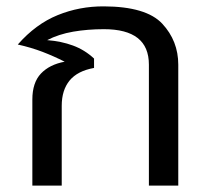

<svg xmlns="http://www.w3.org/2000/svg" viewBox="-20 -580 647 600"><path d="M304.7 -560.1Q437 -559.6 487.1 -505.9Q537.1 -452.1 537.1 -377.9V0H445.3V-377.9Q445.3 -433.6 410.2 -461.2Q375 -488.8 304.7 -488.8Q253.9 -488.8 208.5 -481Q163.1 -473.1 127.4 -454.6Q171.4 -451.2 208 -437.7Q244.6 -424.3 273.9 -397V-367.7Q222.2 -358.4 197.5 -328.4Q172.9 -298.3 172.9 -249.5V0H81.1V-269Q81.1 -321.8 107.9 -350.1Q134.8 -378.4 182.1 -387.2Q148.4 -404.3 112.8 -418Q77.1 -431.6 35.6 -440.9Q91.8 -504.9 160.2 -532.7Q228.5 -560.5 304.7 -560.1Z"/></svg>

Font: Roboto Web
Style: Regular
Weight: 400
Designer: Google
Version: Version 1.200310; 2013